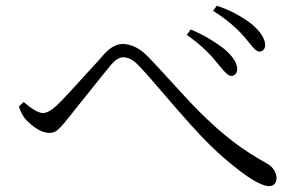

<svg xmlns="http://www.w3.org/2000/svg" viewBox="-20 -716 1040 662"><path d="M777.3 -454.1Q764.6 -454.1 739.3 -486.3Q727.5 -500 724.6 -503.9Q685.5 -552.7 624 -595.7L637.7 -614.3Q696.3 -590.8 754.9 -545.9Q799.8 -506.8 797.9 -474.6Q794.9 -455.1 777.3 -454.1ZM874 -538.1Q862.3 -538.1 841.8 -565.4Q828.1 -582 823.2 -587.9Q781.2 -636.7 714.8 -678.7L727.5 -696.3Q793 -674.8 846.7 -633.8Q893.6 -594.7 894.5 -559.6Q892.6 -539.1 874 -538.1ZM69.3 -303.7Q56.6 -316.4 44.9 -348.6L61.5 -364.3Q104.5 -327.1 127.9 -326.2Q148.4 -327.1 174.8 -351.6Q199.2 -374 318.4 -505.9Q331.1 -520.5 338.9 -529.3Q370.1 -563.5 402.3 -564.5Q445.3 -563.5 482.4 -528.3Q506.8 -504.9 603.5 -398.4Q727.5 -260.7 836.9 -190.4Q868.2 -169.9 900.4 -152.3Q931.6 -134.8 933.6 -100.6Q931.6 -75.2 908.2 -74.2Q866.2 -74.2 760.7 -164.1Q731.4 -188.5 704.1 -215.8Q657.2 -260.7 541 -396.5Q488.3 -459 454.1 -494.1Q429.7 -518.6 403.3 -518.6Q384.8 -517.6 363.3 -493.2Q355.5 -484.4 231.4 -329.1Q222.7 -317.4 215.8 -309.6Q184.6 -269.5 170.9 -262.7Q161.1 -257.8 150.4 -257.8Q118.2 -257.8 80.1 -293Q73.2 -298.8 69.3 -303.7Z"/></svg>

Font: GenYoMin JP Light
Style: Regular
Weight: 300
Version: Version 1.001;PS 1;hotconv 16.6.51;makeotf.lib2.5.65220 DEVE